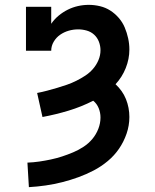

<svg xmlns="http://www.w3.org/2000/svg" viewBox="-20 -548 640 791"><path d="M99 223 93 122Q118 121 142 117.5Q166 114 189.5 109Q213 104 236 96.5Q259 89 281.5 79.5Q304 70 324.5 56.5Q345 43 360.5 24.5Q376 6 385 -17Q394 -40 394 -64Q394 -84 386.5 -102.5Q379 -121 364 -133Q315 -108 262 -92Q209 -76 155 -66L133 -165Q154 -169 174.5 -174.5Q195 -180 215.5 -186Q236 -192 256 -199Q276 -206 295 -215.5Q314 -225 331.5 -236.5Q349 -248 363 -264Q377 -280 385.5 -300Q394 -320 394 -341Q394 -359 387.5 -376Q381 -393 368 -405Q355 -417 337.5 -422Q320 -427 302 -427Q282 -427 263 -421.5Q244 -416 228 -405Q212 -394 201.5 -376.5Q191 -359 191 -339H87V-520H191V-450Q204 -469 221.5 -483.5Q239 -498 259 -508Q279 -518 301 -523Q323 -528 346 -528Q369 -528 392 -522.5Q415 -517 434.5 -504.5Q454 -492 469.5 -474Q485 -456 494 -434.5Q503 -413 508 -390Q513 -367 513 -344Q513 -305 498 -267.5Q483 -230 456 -201Q470 -188 481 -172.5Q492 -157 499 -139.5Q506 -122 509.5 -103.5Q513 -85 513 -66Q513 -31 501.5 2.5Q490 36 470.5 64.5Q451 93 424 115.5Q397 138 366.5 154Q336 170 303 182Q270 194 236.5 202.5Q203 211 168.5 216Q134 221 99 223Z"/></svg>

Font: Iosevka Etoile
Style: Bold
Weight: 700
Designer: Belleve Invis
Foundry: Belleve Invis
Version: Version 28.1.0; ttfautohint (v1.8.4)